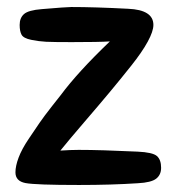

<svg xmlns="http://www.w3.org/2000/svg" viewBox="-20 -523 504 547"><path d="M373 -1Q298 4 205 4Q81 4 52.5 -1.5Q24 -7 24 -32Q24 -50 33 -74Q42 -98 61.5 -127Q81 -156 93 -173.5Q105 -191 128.5 -221Q152 -251 153 -252Q202 -318 293 -405Q262 -403 184 -403Q132 -403 111.5 -404Q91 -405 69 -409.5Q47 -414 41.5 -424Q36 -434 36 -452Q36 -472 48.5 -483Q61 -494 99 -497Q170 -503 183 -503Q250 -503 345 -498Q417 -495 417 -452Q417 -434 401 -404.5Q385 -375 354 -336Q323 -297 293 -261Q263 -225 220 -175Q177 -125 152 -94Q182 -96 204 -96Q267 -96 372 -91Q415 -89 427 -78.5Q439 -68 439 -45Q439 -25 425 -14Q411 -3 373 -1Z"/></svg>

Font: Sniglet
Style: Regular
Weight: 400
Designer: Haley Fiege
Foundry: Haley Fiege, Pablo Impallari, Brenda Gallo
Version: Version 2.000